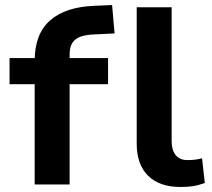

<svg xmlns="http://www.w3.org/2000/svg" viewBox="-20 -734 843 764"><path d="M118 0V-399H18V-503H156L118 -464V-492Q118 -599 179.5 -653Q241 -707 358 -711L426 -714L436 -601L355 -597Q325 -596 303 -589Q281 -582 269 -565Q257 -548 257 -515V-498L237 -503H410V-399H257V0ZM698 10Q614 10 569 -35Q524 -80 524 -162V-705H663V-174Q663 -149 670 -132Q677 -115 691 -106Q705 -97 725 -97Q741 -97 754.5 -98.5Q768 -100 784 -104L795 -6Q771 3 749.5 6.5Q728 10 698 10Z"/></svg>

Font: Nunito Sans 6pt
Style: Bold
Weight: 700
Version: Version 3.101;gftools[0.9.27]